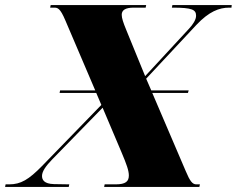

<svg xmlns="http://www.w3.org/2000/svg" viewBox="-57 -734 930 754"><path d="M-37 0H213L215 -10L155 -11C116 -12 108 -28 108 -43C108 -61 123 -82 148 -108L346 -311L421 -134C440 -89 449 -64 449 -45C449 -22 437 -10 397 -10H354L352 0H726L728 -10H714C699 -10 689 -22 672 -63L541 -369H681L684 -379H537L517 -425L714 -636C764 -689 804 -704 843 -704H852L853 -714H620L618 -704H621C698 -704 713 -696 713 -672C713 -657 701 -638 685 -621L513 -435L439 -616C427 -645 421 -663 421 -676C421 -694 435 -704 468 -704H515L517 -714H142L140 -704H155C169 -704 179 -703 200 -653L317 -379H179L177 -369H321L341 -322L108 -82C56 -29 25 -10 -21 -10H-35Z"/></svg>

Font: Noto Serif Display Black
Style: Italic
Weight: 900
Italic angle: -12°
Designer: Monotype Design Team
Foundry: Monotype Imaging Inc.
Version: Version 2.009